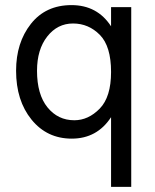

<svg xmlns="http://www.w3.org/2000/svg" viewBox="-20 -535 607 752"><path d="M125 -258Q125 -165 166 -114.5Q207 -64 271 -64Q326 -64 370.5 -109.5Q415 -155 415 -253Q415 -354 371 -398.5Q327 -443 266 -443Q205 -443 165 -392Q125 -341 125 -258ZM494 197H415V-76Q360 8 261 8Q164 8 103.5 -66.5Q43 -141 43 -258Q43 -368 101 -441.5Q159 -515 260 -515Q361 -515 415 -432V-507H494Z"/></svg>

Font: Hind Siliguri
Style: Regular
Weight: 400
Designer: Jyotish Sonowal
Foundry: Indian Type Foundry
Version: Version 1.001;PS 1.0;hotconv 1.0.86;makeotf.lib2.5.63406; tt